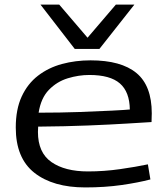

<svg xmlns="http://www.w3.org/2000/svg" viewBox="-20 -810 729 840"><path d="M353 10Q212 10 130.5 -54Q49 -118 49 -252Q49 -332 75 -388Q101 -444 146.5 -479Q192 -514 251 -530Q310 -546 376 -546Q510 -546 577 -490.5Q644 -435 644 -314Q644 -308 643.5 -297Q643 -286 643 -276Q609 -274 537 -269.5Q465 -265 365.5 -261Q266 -257 147 -256Q146 -246 146 -233Q146 -142 205 -101Q264 -60 365 -60Q435 -60 505 -70Q575 -80 627 -91L638 -25Q585 -11 512 -0.5Q439 10 353 10ZM149 -317Q245 -317 328 -320Q411 -323 469.5 -326Q528 -329 548 -331Q547 -408 504.5 -445Q462 -482 371 -482Q324 -482 276.5 -467.5Q229 -453 194 -417Q159 -381 149 -317ZM568 -790 415 -596H307L157 -790H239L363 -645L487 -790Z"/></svg>

Font: Georama Extended
Style: Regular
Weight: 400
Width: 7
Designer: Jean-Baptiste Levee
Foundry: Production Type
Version: Version 1.000